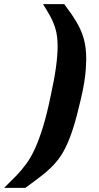

<svg xmlns="http://www.w3.org/2000/svg" viewBox="-89 -763 481 933"><path d="M-69 150Q-37 119 -10 91Q17 63 39.5 32Q62 1 81.5 -42Q101 -85 120 -146.5Q139 -208 157 -296Q175 -377 183 -436Q191 -495 191 -538Q191 -586 181.5 -619.5Q172 -653 156.5 -681.5Q141 -710 120 -743H223Q259 -696 282.5 -656.5Q306 -617 318 -575Q330 -533 330 -475Q330 -458 328 -428Q326 -398 320 -361Q314 -324 304 -282Q285 -199 267 -142Q249 -85 229 -45Q209 -5 183 25.5Q157 56 120.5 85Q84 114 34 150Z"/></svg>

Font: Saira SemiExpanded
Style: Bold Italic
Weight: 700
Width: 6
Italic angle: -12°
Designer: Hector Gatti with collaboration of the Omnibus-Type team
Foundry: Omnibus-Type
Version: Version 1.101